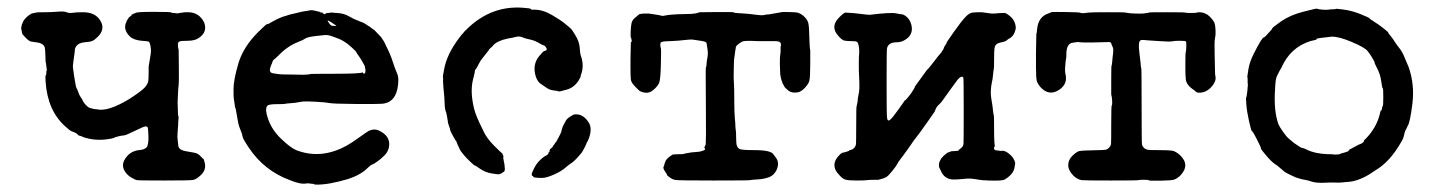

<svg xmlns="http://www.w3.org/2000/svg" viewBox="-20 -464 3869 518"><path d="M204 -431Q239 -431 252 -406Q264 -384 243 -364Q235 -356 229 -353.5Q223 -351 209 -350Q186 -348 182 -331Q182 -329 181.5 -323.5Q181 -318 178.5 -302Q176 -286 177 -280Q178 -274 178.5 -270Q179 -266 179.5 -262Q180 -258 182 -247Q184 -236 184.5 -232.5Q185 -229 187 -225.5Q189 -222 191.5 -214.5Q194 -207 198 -201.5Q202 -196 203.5 -192Q205 -188 211 -181.5Q217 -175 220.5 -173.5Q224 -172 225.5 -172Q227 -172 231.5 -170.5Q236 -169 236.5 -169.5Q237 -170 242 -169Q271 -162 329 -197Q363 -219 371 -228.5Q379 -238 380 -245Q381 -252 381 -268V-284L387 -321Q388 -329 386 -340Q384 -351 380.5 -352Q377 -353 362 -354Q340 -356 330 -366Q311 -385 321 -405Q322 -408 322.5 -409Q323 -410 325 -412.5Q327 -415 327 -416Q327 -417 331 -419.5Q335 -422 335 -423.5Q335 -425 340.5 -427Q346 -429 346 -429Q347 -432 394 -432Q441 -432 442 -430.5Q443 -429 448 -429Q453 -429 453.5 -428.5Q454 -428 458 -428Q462 -428 462.5 -428.5Q463 -429 468.5 -429.5Q474 -430 474.5 -430.5Q475 -431 487 -431Q507 -431 520 -418.5Q533 -406 533.5 -390Q534 -374 517 -362Q506 -354 487 -354Q468 -354 464 -352Q457 -349 462 -329Q462 -326 462.5 -283.5Q463 -241 462 -234.5Q461 -228 460.5 -216.5Q460 -205 459.5 -196.5Q459 -188 459.5 -178Q460 -168 460 -161Q460 -154 461 -148V-151Q462 -153 462 -152Q462 -147 461 -135Q461 -137 461 -137Q461 -137 460.5 -125.5Q460 -114 459 -104Q458 -94 459.5 -84.5Q461 -75 461 -72Q461 -59 484.5 -55.5Q508 -52 512 -49.5Q516 -47 517 -46.5Q518 -46 523 -40.5Q528 -35 529 -35Q530 -35 532 -26Q539 -3 514 15Q508 20 500.5 21.5Q493 23 423.5 23Q354 23 349.5 22Q345 21 344.5 20.5Q344 20 340 18Q329 13 322 5Q306 -13 315 -31Q328 -56 355 -59Q369 -60 375 -66Q381 -72 380.5 -95.5Q380 -119 378 -121Q376 -123 373 -123Q368 -123 344 -111Q320 -99 313.5 -98.5Q307 -98 303 -97Q299 -96 295 -95Q291 -94 287 -92Q283 -90 267 -88Q234 -84 205 -94Q199 -97 194.5 -98Q190 -99 190 -100.5Q190 -102 184.5 -105Q179 -108 174 -109.5Q169 -111 156 -123Q108 -166 103 -244Q102 -261 103.5 -261Q105 -261 105 -266.5Q105 -272 105 -272Q107 -272 106 -278Q105 -284 104.5 -289.5Q104 -295 103.5 -295Q103 -295 102.5 -312.5Q102 -330 101 -335Q98 -348 76 -350Q69 -351 63.5 -352Q58 -353 48.5 -363Q39 -373 40 -373Q40 -373 37 -388L39 -398Q40 -399 40.5 -401Q41 -403 43 -407Q45 -411 50.5 -416.5Q56 -422 60.5 -424.5Q65 -427 65.5 -427.5Q66 -428 72 -429Q78 -430 79.5 -430.5Q81 -431 100 -431Q119 -431 136 -432.5Q153 -434 159.5 -431Q166 -428 176 -429.5Q186 -431 204 -431Z M976 -393 988 -384Q988 -384 988 -385L1008 -364L1016 -352Q1032 -320 1035.5 -309.5Q1039 -299 1041.5 -292Q1044 -285 1046 -279Q1048 -273 1052 -264Q1056 -255 1054 -236Q1049 -186 1009 -184Q999 -183 938.5 -183.5Q878 -184 869 -186Q860 -188 832 -189.5Q804 -191 796 -190Q775 -186 764 -185.5Q753 -185 750 -184Q747 -183 728 -183Q709 -183 703 -180Q693 -174 703 -144Q713 -114 738 -90Q763 -66 779 -59Q846 -33 915 -71Q928 -78 948 -92.5Q968 -107 975 -111Q990 -118 1004 -111Q1032 -97 1030 -72Q1029 -56 1017 -44.5Q1005 -33 1001 -30.5Q997 -28 993 -25Q989 -22 984 -20Q979 -18 972 -11Q953 8 919 19Q865 35 833 34Q827 34 827.5 33Q828 32 823 32Q811 30 806 31Q791 34 762 22Q692 -4 651 -66Q635 -90 634.5 -95.5Q634 -101 629 -113Q624 -125 623 -131Q622 -137 620.5 -144.5Q619 -152 619 -153.5Q619 -155 618 -159Q617 -163 616.5 -167Q616 -171 615 -172.5Q614 -174 613 -183Q612 -192 611 -195.5Q610 -199 610 -223.5Q610 -248 623 -292.5Q636 -337 676 -377Q699 -400 701 -399Q703 -398 712 -404L727 -412Q740 -418 740.5 -418Q741 -418 743.5 -419Q746 -420 747 -420Q748 -420 755 -422.5Q762 -425 767.5 -426Q773 -427 784.5 -430Q796 -433 803.5 -434Q811 -435 811 -435Q819 -438 830 -435Q841 -432 842.5 -432Q844 -432 844 -431Q844 -430 850 -430L851 -429Q850 -428 852 -428Q853 -428 852.5 -427.5Q852 -427 854 -426Q857 -425 858 -427L860 -428L862 -429Q869 -429 869 -429.5Q869 -430 873.5 -430Q878 -430 878.5 -430Q879 -430 881 -429.5Q883 -429 889 -429Q908 -428 921.5 -420Q935 -412 948 -407.5Q961 -403 968 -398Q975 -393 976 -393ZM887.5 -394Q888 -394 885.5 -396Q883 -398 873.5 -404Q864 -410 864 -408.5Q864 -407 867.5 -402Q871 -397 872.5 -396Q874 -395 876.5 -394.5Q879 -394 883 -394Q887 -394 887.5 -394ZM843 -368Q811 -365 804.5 -360.5Q798 -356 785 -351Q756 -340 731 -314Q723 -306 722.5 -306Q722 -306 719 -303.5Q716 -301 715 -297Q714 -293 711 -287Q704 -270 714 -267Q716 -266 722 -265.5Q728 -265 732 -264Q736 -263 759.5 -263Q783 -263 790 -262.5Q797 -262 801.5 -262.5Q806 -263 810.5 -263Q815 -263 815 -264Q815 -265 884.5 -265Q954 -265 959 -269V-268Q959 -266 961 -265.5Q963 -265 964.5 -266.5Q966 -268 966 -273Q966 -278 965 -280.5Q964 -283 964.5 -284Q965 -285 958 -297Q951 -309 946.5 -315Q942 -321 941.5 -323Q941 -325 929 -336Q917 -347 907.5 -352.5Q898 -358 895 -359Q892 -360 879 -365Q866 -370 857.5 -369.5Q849 -369 843 -368Z M1498 -122 1507 -139 1510 -143Q1510 -143 1513 -145.5Q1516 -148 1516 -148L1528 -155Q1552 -159 1568 -134Q1580 -116 1566 -84Q1564 -82 1562 -76.5Q1560 -71 1557.5 -66.5Q1555 -62 1553.5 -59Q1552 -56 1550 -53Q1532 -31 1523 -25Q1514 -19 1507 -13Q1495 -2 1474.5 7Q1454 16 1442.5 16Q1431 16 1429 15.5Q1427 15 1424 15Q1421 15 1420.5 14Q1420 13 1419 13.5Q1418 14 1418.5 13Q1419 12 1418 11Q1417 10 1416 10.5Q1415 11 1415 10Q1416 7 1414.5 7Q1413 7 1419.5 -7Q1426 -21 1435 -30Q1444 -39 1449 -42Q1460 -47 1460 -52Q1460 -53 1461.5 -54Q1463 -55 1464 -58H1463L1461 -57Q1461 -58 1463 -59L1464 -61Q1462 -61 1466 -63Q1472 -68 1472 -69.5Q1472 -71 1473.5 -72Q1475 -73 1475 -74L1479 -80L1481 -82Q1488 -95 1489 -97Q1490 -99 1492 -103Q1494 -107 1495 -111.5Q1496 -116 1497 -118.5Q1498 -121 1498 -122ZM1236 -382Q1307 -454 1402 -442Q1410 -441 1410.5 -441Q1411 -441 1412.5 -439Q1414 -437 1421 -438Q1445 -438 1470 -423Q1495 -408 1499.5 -404Q1504 -400 1513 -393Q1522 -386 1525 -380.5Q1528 -375 1531 -371Q1543 -352 1544 -335.5Q1545 -319 1547 -314Q1557 -286 1547 -261Q1546 -257 1546 -256Q1546 -255 1544 -252Q1532 -229 1510 -222.5Q1488 -216 1486.5 -217.5Q1485 -219 1474 -220Q1463 -221 1454 -227.5Q1445 -234 1438 -238.5Q1431 -243 1426 -256Q1415 -289 1435 -313Q1446 -326 1447.5 -326Q1449 -326 1453 -328Q1457 -330 1453.5 -335.5Q1450 -341 1447 -341.5Q1444 -342 1433 -348.5Q1422 -355 1409.5 -357.5Q1397 -360 1389 -363.5Q1381 -367 1372 -364.5Q1363 -362 1350 -360Q1321 -354 1310 -341Q1309 -339 1303.5 -334.5Q1298 -330 1299 -329L1284 -310Q1277 -302 1272.5 -293Q1268 -284 1266.5 -281.5Q1265 -279 1264 -278Q1264 -277 1263.5 -277Q1263 -277 1262 -276L1261 -272Q1262 -272 1256 -249Q1248 -216 1259 -171Q1263 -153 1283 -113Q1292 -92 1312.5 -71.5Q1333 -51 1334.5 -50.5Q1336 -50 1335.5 -49.5Q1335 -49 1336 -48L1337 -47Q1336 -47 1336.5 -45.5Q1337 -44 1339 -43Q1337 -42 1338 -36Q1346 0 1338 0Q1337 0 1336 1.5Q1335 3 1333 3.5Q1331 4 1331 4.5Q1331 5 1330 5Q1329 5 1327 6Q1325 7 1307 4Q1289 1 1275.5 -8.5Q1262 -18 1261 -17.5Q1260 -17 1249.5 -27Q1239 -37 1233 -44Q1222 -57 1221 -60Q1220 -63 1217.5 -67.5Q1215 -72 1211 -83Q1210 -83 1205 -92Q1195 -110 1194.5 -113.5Q1194 -117 1192.5 -121Q1191 -125 1190 -128Q1189 -131 1188.5 -134Q1188 -137 1188 -138Q1188 -139 1187.5 -141Q1187 -143 1186 -150Q1185 -157 1184 -160Q1180 -168 1179.5 -185.5Q1179 -203 1178 -210Q1177 -217 1176.5 -225.5Q1176 -234 1175.5 -240Q1175 -246 1175.5 -250Q1176 -254 1175 -255Q1174 -256 1178 -276Q1185 -317 1219 -362Q1229 -375 1230 -375L1232 -378Q1232 -378 1236 -382Z M1858 -428 1868 -431Q1868 -431 1913.5 -431.5Q1959 -432 1960 -430.5Q1961 -429 1972 -428.5Q1983 -428 1988 -427.5Q1993 -427 2000.5 -426.5Q2008 -426 2021.5 -424Q2035 -422 2041.5 -423.5Q2048 -425 2049.5 -425Q2051 -425 2053 -425L2088 -431Q2088 -432 2108 -431.5Q2128 -431 2131.5 -430Q2135 -429 2140 -426.5Q2145 -424 2151 -418Q2159 -410 2161 -400.5Q2163 -391 2163.5 -364Q2164 -337 2166 -328V-293Q2166 -255 2163.5 -246Q2161 -237 2151.5 -227Q2142 -217 2133 -215Q2116 -212 2106.5 -220Q2097 -228 2097 -229L2091 -240Q2091 -243 2089 -246Q2088 -247 2085 -263L2084 -292Q2084 -314 2085 -316.5Q2086 -319 2086 -328Q2086 -337 2086 -338Q2088 -343 2086 -348Q2084 -353 2071.5 -353Q2059 -353 2050.5 -353Q2042 -353 2026 -353Q1989 -355 1983 -352Q1977 -349 1971.5 -344.5Q1966 -340 1965.5 -338Q1965 -336 1963.5 -325.5Q1962 -315 1961 -307.5Q1960 -300 1960 -293.5Q1960 -287 1959.5 -270Q1959 -253 1960 -241Q1961 -229 1961 -194.5Q1961 -160 1962.5 -145.5Q1964 -131 1964 -124.5Q1964 -118 1965 -113.5Q1966 -109 1966 -93Q1966 -77 1968 -71Q1970 -65 1975.5 -62Q1981 -59 2015 -59Q2061 -59 2067 -47Q2068 -46 2073 -39Q2084 -25 2075 -5Q2068 9 2055 14Q2042 19 2024.5 20Q2007 21 2003.5 22Q2000 23 1904.5 23Q1809 23 1802 21.5Q1795 20 1792 18Q1789 16 1786 14Q1783 12 1781 10Q1779 8 1779.5 7.5Q1780 7 1777 3Q1768 -10 1770 -13.5Q1772 -17 1772.5 -20.5Q1773 -24 1773.5 -24Q1774 -24 1774 -25Q1774 -26 1774.5 -27Q1775 -28 1776.5 -31Q1778 -34 1783 -38.5Q1788 -43 1789 -43Q1790 -43 1791.5 -45Q1793 -47 1798.5 -47.5Q1804 -48 1814.5 -48Q1825 -48 1826 -49Q1827 -50 1829 -50Q1831 -50 1837.5 -51.5Q1844 -53 1853 -53.5Q1862 -54 1864.5 -54.5Q1867 -55 1870 -55.5Q1873 -56 1873.5 -56.5Q1874 -57 1878 -58Q1882 -59 1882 -61.5Q1882 -64 1880 -67Q1883 -70 1884 -75Q1885 -88 1884.5 -156.5Q1884 -225 1884 -246Q1884 -267 1884 -272Q1884 -283 1885 -284Q1886 -285 1886 -288Q1886 -291 1886.5 -295Q1887 -299 1887.5 -303Q1888 -307 1888.5 -308Q1889 -309 1889.5 -315.5Q1890 -322 1889 -330Q1888 -338 1887.5 -339.5Q1887 -341 1887 -343.5Q1887 -346 1885.5 -349Q1884 -352 1870 -354Q1856 -356 1850 -357Q1844 -358 1827 -356Q1810 -354 1797 -353.5Q1784 -353 1776 -352.5Q1768 -352 1766 -351Q1761 -350 1761.5 -342.5Q1762 -335 1763 -333.5Q1764 -332 1763 -290Q1762 -248 1758 -239.5Q1754 -231 1743 -221.5Q1732 -212 1720 -214Q1708 -216 1703.5 -220.5Q1699 -225 1693 -231Q1683 -241 1682 -249.5Q1681 -258 1681 -279.5Q1681 -301 1681 -304L1682 -350Q1685 -350 1684 -356Q1683 -362 1682 -363Q1681 -364 1681.5 -379Q1682 -394 1684 -402Q1686 -410 1692.5 -415.5Q1699 -421 1701.5 -423Q1704 -425 1705.5 -426Q1707 -427 1707.5 -426.5Q1708 -426 1713 -427Q1718 -428 1718.5 -427.5Q1719 -427 1724 -427.5Q1729 -428 1737 -426.5Q1745 -425 1750 -424.5Q1755 -424 1768 -421Q1783 -424 1792 -424.5Q1801 -425 1807 -425.5Q1813 -426 1827 -426Q1841 -426 1845 -426.5Q1849 -427 1853.5 -427.5Q1858 -428 1858 -428Z M2291 -177 2294 -191Q2294 -195 2294 -195.5Q2294 -196 2295 -202Q2296 -208 2297.5 -215Q2299 -222 2298.5 -241Q2298 -260 2297.5 -264Q2297 -268 2297 -291Q2297 -314 2298 -320Q2299 -338 2294 -349Q2293 -353 2279 -353Q2265 -353 2258 -354.5Q2251 -356 2241 -368Q2219 -393 2245 -418Q2257 -430 2261 -430Q2279 -429 2284 -428.5Q2289 -428 2297.5 -427Q2306 -426 2314.5 -425Q2323 -424 2326 -424Q2383 -431 2397.5 -428Q2412 -425 2412.5 -425.5Q2413 -426 2418 -424Q2434 -416 2439 -396Q2445 -370 2421 -356Q2411 -350 2400 -350Q2376 -350 2373 -333Q2372 -330 2372 -242Q2372 -154 2373 -148Q2374 -135 2381 -140.5Q2388 -146 2404.5 -169.5Q2421 -193 2421.5 -193.5Q2422 -194 2422 -193.5Q2422 -193 2423 -194Q2425 -195 2438 -212L2439 -213L2438 -212L2448 -228Q2448 -229 2447.5 -229Q2447 -229 2461 -248L2482 -277Q2482 -275 2488 -283Q2498 -296 2499.5 -297.5Q2501 -299 2506 -306Q2511 -313 2511.5 -313Q2512 -313 2514.5 -316.5Q2517 -320 2517.5 -320Q2518 -320 2520 -323Q2522 -326 2522 -326.5Q2522 -327 2523.5 -328.5Q2525 -330 2525 -331Q2525 -332 2526.5 -335Q2528 -338 2528 -338.5Q2528 -339 2531 -343Q2534 -347 2533.5 -348Q2533 -349 2553.5 -378Q2574 -407 2584.5 -418Q2595 -429 2603.5 -430Q2612 -431 2621.5 -431Q2631 -431 2633 -430.5Q2635 -430 2640 -429.5Q2645 -429 2646.5 -428.5Q2648 -428 2655 -427.5Q2662 -427 2669 -428Q2676 -429 2692 -429Q2717 -416 2720 -394Q2721 -389 2720 -385Q2716 -367 2703 -360Q2700 -359 2696.5 -355.5Q2693 -352 2682.5 -350Q2672 -348 2668.5 -344.5Q2665 -341 2664.5 -339.5Q2664 -338 2663 -333Q2662 -328 2662 -303.5Q2662 -279 2661 -276Q2660 -273 2659 -261Q2658 -249 2656 -242Q2651 -217 2654.5 -197.5Q2658 -178 2659 -166.5Q2660 -155 2661 -154Q2662 -153 2662 -112.5Q2662 -72 2665 -67L2662 -69Q2661 -61 2664 -59.5Q2667 -58 2672 -58Q2682 -56 2682.5 -57Q2683 -58 2689.5 -56.5Q2696 -55 2706 -46Q2716 -37 2719 -24V-23Q2719 -24 2718 -18Q2717 -2 2706 8.5Q2695 19 2687.5 21.5Q2680 24 2647 23L2629 22L2609 19Q2598 17 2587 18Q2551 22 2542 19Q2525 14 2518 -4Q2516 -8 2515 -10Q2512 -14 2514 -26L2519 -36Q2525 -43 2528 -45.5Q2531 -48 2531 -48L2536 -52Q2536 -52 2540.5 -53.5Q2545 -55 2545 -55.5Q2545 -56 2555.5 -56.5Q2566 -57 2567 -58L2566 -59L2567 -60Q2569 -61 2574 -65.5Q2579 -70 2579.5 -76.5Q2580 -83 2580 -164Q2580 -252 2579 -254.5Q2578 -257 2575 -257Q2570 -257 2562.5 -247.5Q2555 -238 2548.5 -228.5Q2542 -219 2538 -214Q2534 -209 2527 -198.5Q2520 -188 2515 -183.5Q2510 -179 2507.5 -175.5Q2505 -172 2503.5 -167.5Q2502 -163 2499 -159Q2496 -155 2484 -137.5Q2472 -120 2463 -108Q2454 -96 2450.5 -91.5Q2447 -87 2444 -83Q2441 -79 2437.5 -73.5Q2434 -68 2429.5 -62Q2425 -56 2417.5 -45.5Q2410 -35 2407 -31.5Q2404 -28 2401 -22Q2398 -16 2387.5 -3Q2377 10 2371.5 13.5Q2366 17 2350 21Q2323 21 2318.5 22Q2314 23 2292 23Q2270 23 2262 21Q2254 19 2245 9Q2216 -20 2248 -49Q2254 -53 2254.5 -52.5Q2255 -52 2260 -53.5Q2265 -55 2268 -56Q2271 -57 2271 -58Q2271 -59 2274 -59Q2286 -62 2289 -73Q2290 -77 2290 -127Q2290 -177 2291 -177Z M3217 -431Q3233 -430 3243.5 -419.5Q3254 -409 3256.5 -402Q3259 -395 3259.5 -382Q3260 -369 3258 -361Q3256 -353 3257 -317.5Q3258 -282 3258 -272Q3258 -262 3259 -259Q3262 -246 3250.5 -232Q3239 -218 3225 -215Q3211 -212 3206.5 -216.5Q3202 -221 3197 -224Q3180 -236 3179 -252Q3178 -257 3178 -289.5Q3178 -322 3179 -323Q3180 -324 3180.5 -337Q3181 -350 3179.5 -352Q3178 -354 3163.5 -354Q3149 -354 3142.5 -352.5Q3136 -351 3109.5 -353Q3083 -355 3078.5 -355Q3074 -355 3067 -356Q3060 -357 3057 -355Q3050 -352 3054 -321Q3058 -290 3058 -284L3059 -280Q3060 -281 3060 -179.5Q3060 -78 3061 -74Q3064 -63 3076 -60Q3079 -59 3106 -59Q3133 -59 3142.5 -57.5Q3152 -56 3164 -45Q3192 -18 3163 11Q3155 18 3148 20.5Q3141 23 3111 23.5Q3081 24 3079.5 22.5Q3078 21 3065.5 21Q3053 21 3051.5 22Q3050 23 2977 23Q2904 23 2898 22Q2887 20 2877 11Q2862 -4 2862 -18.5Q2862 -33 2873.5 -44Q2885 -55 2892 -56.5Q2899 -58 2928.5 -58.5Q2958 -59 2963 -60Q2968 -61 2972.5 -66Q2977 -71 2977.5 -76.5Q2978 -82 2978 -130.5Q2978 -179 2979.5 -180Q2981 -181 2980.5 -192Q2980 -203 2978 -209V-248Q2978 -287 2979 -287.5Q2980 -288 2980.5 -296.5Q2981 -305 2982 -312Q2985 -331 2982 -337Q2979 -343 2978 -347Q2977 -351 2970.5 -350.5Q2964 -350 2930.5 -349.5Q2897 -349 2893 -350Q2889 -351 2886 -350.5Q2883 -350 2876 -349Q2857 -348 2857 -318Q2857 -308 2856 -304.5Q2855 -301 2855 -298.5Q2855 -296 2854 -286.5Q2853 -277 2853.5 -272Q2854 -267 2854 -267Q2863 -234 2831 -218Q2808 -207 2788 -228Q2780 -237 2777.5 -244.5Q2775 -252 2775 -282.5Q2775 -313 2775 -321L2776 -373Q2777 -373 2778 -385Q2781 -419 2809 -428Q2813 -429 2814 -430Q2815 -431 2819 -431.5Q2823 -432 2858 -431.5Q2893 -431 2895 -429.5Q2897 -428 2904 -428.5Q2911 -429 2916.5 -430Q2922 -431 2967 -431Q3012 -431 3013 -430.5Q3014 -430 3020 -429.5Q3026 -429 3027 -428.5Q3028 -428 3043 -427.5Q3058 -427 3064 -427.5Q3070 -428 3075.5 -429Q3081 -430 3081.5 -430.5Q3082 -431 3129 -431Q3176 -431 3177.5 -430Q3179 -429 3193.5 -429Q3208 -429 3209 -430Q3210 -431 3217 -431Z M3766 -317 3780 -284Q3797 -237 3790.5 -184Q3784 -131 3777 -123Q3777 -122 3775.5 -119Q3774 -116 3772 -112.5Q3770 -109 3768 -99.5Q3766 -90 3761 -82Q3730 -27 3690 -4Q3685 -1 3678 4Q3644 26 3613 27Q3604 28 3597.5 28.5Q3591 29 3580 28.5Q3569 28 3555 29Q3531 30 3519 26Q3507 22 3500 21Q3493 20 3488.5 18.5Q3484 17 3480 16Q3476 15 3468 11Q3448 2 3444.5 -1.5Q3441 -5 3437.5 -7.5Q3434 -10 3431 -13Q3428 -16 3419 -22Q3410 -28 3396 -44.5Q3382 -61 3382 -63Q3382 -65 3380 -69.5Q3378 -74 3375.5 -79Q3373 -84 3369.5 -91Q3366 -98 3362.5 -104Q3359 -110 3358 -110Q3356 -109 3350 -136Q3344 -163 3342.5 -182Q3341 -201 3342 -201Q3343 -201 3344 -209.5Q3345 -218 3345.5 -221Q3346 -224 3346 -228Q3347 -236 3346.5 -236.5Q3346 -237 3346 -246.5Q3346 -256 3345.5 -256Q3345 -256 3345 -256.5Q3345 -257 3348 -276.5Q3351 -296 3362 -318Q3385 -364 3390 -363Q3391 -363 3395.5 -367.5Q3400 -372 3400 -372.5Q3400 -373 3406 -379Q3412 -385 3412.5 -387.5Q3413 -390 3436.5 -406.5Q3460 -423 3496.5 -432.5Q3533 -442 3534 -440.5Q3535 -439 3547.5 -438Q3560 -437 3564.5 -438Q3569 -439 3576.5 -439Q3584 -439 3584 -440Q3584 -441 3606 -438Q3628 -435 3651.5 -425.5Q3675 -416 3675 -414.5Q3675 -413 3686.5 -406Q3698 -399 3712 -388Q3726 -377 3725.5 -376Q3725 -375 3730.5 -368.5Q3736 -362 3739.5 -356.5Q3743 -351 3745.5 -347.5Q3748 -344 3750.5 -340.5Q3753 -337 3755.5 -334Q3758 -331 3760.5 -327Q3763 -323 3766 -317ZM3706 -166Q3708 -166 3708.5 -171.5Q3709 -177 3710.5 -178Q3712 -179 3712 -202.5Q3712 -226 3710.5 -226Q3709 -226 3706.5 -244.5Q3704 -263 3696 -278.5Q3688 -294 3688.5 -295Q3689 -296 3687 -299.5Q3685 -303 3681 -310Q3677 -317 3669.5 -326.5Q3662 -336 3626.5 -351Q3591 -366 3572 -365Q3532 -361 3532 -359Q3532 -357 3531.5 -357Q3531 -357 3527.5 -356Q3524 -355 3515 -353Q3461 -336 3437 -281Q3434 -276 3432.5 -273.5Q3431 -271 3430 -268.5Q3429 -266 3425 -258.5Q3421 -251 3420 -223Q3416 -166 3429 -129Q3432 -122 3441.5 -108.5Q3451 -95 3456.5 -90.5Q3462 -86 3466.5 -82Q3471 -78 3471.5 -78Q3472 -78 3479 -73Q3490 -65 3493 -65Q3496 -65 3504 -61Q3528 -49 3563 -48Q3577 -48 3577 -47.5Q3577 -47 3581 -47Q3593 -47 3595 -48.5Q3597 -50 3606 -52Q3620 -56 3620 -58H3618V-59L3648 -75L3647 -74Q3655 -77 3658 -80.5Q3661 -84 3660 -84.5Q3659 -85 3665 -90Q3693 -119 3702 -154Q3703 -156 3703 -159Q3705 -166 3706 -166Z"/></svg>

Font: TT2020 Style E
Style: Regular
Weight: 400
Version: Version 00.2